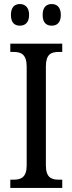

<svg xmlns="http://www.w3.org/2000/svg" viewBox="-20 -930 358 950"><path d="M236 -803C260 -803 281 -816 281 -856C281 -896 260 -910 236 -910C211 -910 191 -896 191 -856C191 -816 211 -803 236 -803ZM78 -803C102 -803 124 -816 124 -856C124 -896 102 -910 78 -910C54 -910 34 -896 34 -856C34 -816 54 -803 78 -803ZM31 0H288V-41H271C234 -41 207 -52 207 -112V-601C207 -662 233 -673 271 -673H288V-714H31V-673H48C83 -673 112 -662 112 -601V-111C112 -52 83 -41 48 -41H31Z"/></svg>

Font: Noto Serif Sinhala Condensed
Style: Regular
Weight: 400
Width: 3
Designer: Jelle Bosma - Monotype Design Team
Foundry: Monotype Imaging Inc.
Version: Version 2.007